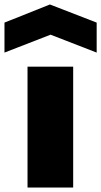

<svg xmlns="http://www.w3.org/2000/svg" viewBox="-62 -838 452 858"><path d="M-42 -737 161 -818 370 -737V-603L164 -683L-42 -603ZM61 -540H265V0H61Z"/></svg>

Font: Encode Sans Wide
Style: ExtraBold
Weight: 800
Designer: Pablo Impallari, Andres Torresi
Foundry: Pablo Impallari, Andres Torresi
Version: Version 1.000; ttfautohint (v1.00) -l 8 -r 50 -G 200 -x 14 -